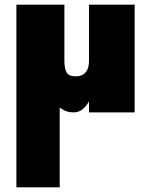

<svg xmlns="http://www.w3.org/2000/svg" viewBox="-20 -480 637 820"><path d="M255 -460H50V320H235V-20Q255 -7 268 -3.5Q281 0 294 0Q317 0 333.5 -14Q350 -28 360 -47V0H555V-460H360V-220Q360 -197 353 -182.5Q346 -168 333.5 -161Q321 -154 303 -154Q273 -154 264 -171.5Q255 -189 255 -220Z"/></svg>

Font: Jost Black
Style: Regular
Weight: 900
Version: Version 3.710